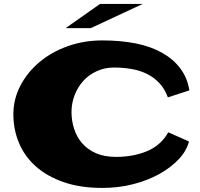

<svg xmlns="http://www.w3.org/2000/svg" viewBox="-20 -922 1000 961"><path d="M480.5 -902.3H694.3L434.6 -781.2H308.6ZM820.3 -434.6Q804.7 -477.5 776.9 -506.8Q749 -536.1 713.4 -553.2Q677.7 -570.3 635.7 -577.1Q593.8 -584 550.8 -584Q502.9 -584 463.4 -565.4Q423.8 -546.9 396.5 -516.6Q369.1 -486.3 353.5 -445.8Q337.9 -405.3 337.9 -361.3Q337.9 -317.4 351.1 -276.9Q364.3 -236.3 391.1 -205.1Q418 -173.8 460 -155.3Q502 -136.7 560.5 -136.7Q648.4 -136.7 717.3 -166Q786.1 -195.3 822.3 -259.8L925.8 -213.9Q914.1 -167 874.5 -125Q835 -83 776.9 -50.8Q718.8 -18.6 646 0Q573.2 18.6 492.2 18.6Q381.8 18.6 298.8 -10.3Q215.8 -39.1 159.7 -88.9Q103.5 -138.7 75.2 -206.1Q46.9 -273.4 46.9 -349.6Q46.9 -425.8 82 -493.2Q117.2 -560.5 177.7 -611.3Q238.3 -662.1 319.3 -690.9Q400.4 -719.7 492.2 -719.7Q584 -719.7 659.7 -704.6Q735.4 -689.5 791.5 -657.7Q847.7 -626 882.8 -579.1Q918 -532.2 927.7 -469.7Z"/></svg>

Font: Polsku
Style: Regular
Weight: 400
Designer: Sebastien Sanfilippo
Version: Version 1.1